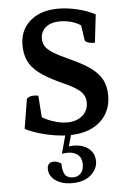

<svg xmlns="http://www.w3.org/2000/svg" viewBox="-61 -699 683 1008"><g transform="rotate(-5 281.0 -195.5)"><path d="M282.4 12Q247.4 12 205.8 5.3Q164.2 -1.4 124.7 -13.5Q85.1 -25.7 54.1 -41.2L79.8 -198.2Q93.7 -211.3 117.5 -211.3Q124.3 -211.3 130.7 -210.6Q137.1 -209.9 141 -207.9L150.7 -72.5L129.6 -109.2Q149.1 -92.9 174.4 -81.1Q199.7 -69.4 227 -62.6Q254.2 -55.9 280.3 -55.9Q329.3 -55.9 360.2 -82.2Q391 -108.6 391 -149.4Q391 -174.4 380.1 -192.8Q369.2 -211.2 339.4 -230Q309.6 -248.7 252.3 -273.8Q188.8 -303.7 151.2 -333Q113.5 -362.3 97.3 -397.8Q81 -433.3 81 -479.9Q81 -559.9 136.4 -607.5Q191.7 -655 284.8 -655Q331.7 -655 384.1 -642.6Q436.5 -630.3 478.3 -607.8L461.1 -459.8Q437.9 -459.8 423.9 -465.1Q409.9 -470.3 408.4 -478.6L392.7 -585.4L420.9 -534.9Q401.6 -559.2 365.7 -573.5Q329.8 -587.7 288.3 -587.7Q240.5 -587.7 213 -565.5Q185.5 -543.4 185.5 -505.4Q185.5 -482.3 196.9 -464.3Q208.4 -446.3 238 -428Q267.6 -409.7 322.2 -385Q391.8 -353.8 431.9 -324Q472 -294.2 489.1 -259.4Q506.3 -224.7 506.3 -178Q506.3 -120.3 479 -77.4Q451.6 -34.5 401.7 -11.2Q351.8 12 282.4 12ZM276.9 264Q224.4 264 190.6 239.7Q156.9 215.5 156.9 178.5Q156.9 161.5 165.6 152.3Q174.4 143.1 190.4 143.1Q212.7 143.1 230.7 157.2Q230.7 195.9 242.9 215Q255.2 234 286.5 234Q310.5 234 326.3 217.5Q342 201 342 169.5Q342 135.8 320.9 119.3Q299.9 102.9 268.6 102.9Q257.8 102.9 250.1 103.8Q242.5 104.8 237.6 106.8L266.4 0H297.1L272.7 86.7L259.9 73.7Q271.2 70.8 281.7 69.6Q292.3 68.4 303.1 68.4Q331.9 68.4 356.9 78.6Q381.8 88.7 397.3 109.2Q412.8 129.6 412.8 161.6Q412.8 185.5 397.7 209.3Q382.7 233.2 352.5 248.6Q322.4 264 276.9 264Z"/></g></svg>

Font: Pitagon Serif
Style: Regular
Weight: 400
Designer: Travis Tran
Foundry: Pitagon
Version: Version 1.000;gftools[0.9.26]